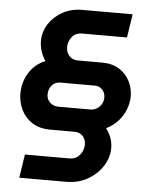

<svg xmlns="http://www.w3.org/2000/svg" viewBox="-58 -748 754 953"><g transform="rotate(5 319.0 -271.5)"><path d="M74 157 92 40H314Q337 40 352.5 28.5Q368 17 376 0Q384 -17 384 -35Q384 -50 378 -63.5Q372 -77 359 -85.5Q346 -94 326 -94H207Q152 -94 115.5 -118Q79 -142 61 -180Q43 -218 43 -260Q43 -295 55 -328.5Q67 -362 91.5 -389Q116 -416 153 -431Q137 -455 129.5 -480Q122 -505 122 -528Q122 -575 147.5 -614Q173 -653 216 -676.5Q259 -700 313 -700H564L546 -583H323Q289 -583 271.5 -559.5Q254 -536 254 -510Q254 -494 260.5 -480Q267 -466 280.5 -457Q294 -448 315 -448H434Q485 -448 519.5 -426Q554 -404 572 -369Q590 -334 590 -294Q590 -262 578 -230Q566 -198 542.5 -171Q519 -144 482 -125Q499 -103 507.5 -78.5Q516 -54 516 -29Q516 18 489 60.5Q462 103 415 130Q368 157 307 157ZM238 -211H396Q414 -211 428.5 -220Q443 -229 451.5 -244Q460 -259 460 -275Q460 -292 453 -304.5Q446 -317 434.5 -324Q423 -331 407 -331H237Q209 -331 193.5 -312Q178 -293 178 -267Q178 -251 185.5 -238.5Q193 -226 206.5 -218.5Q220 -211 238 -211Z"/></g></svg>

Font: MuseoModerno Thin SemiBold
Style: Italic
Weight: 600
Italic angle: -9°
Version: Version 1.003